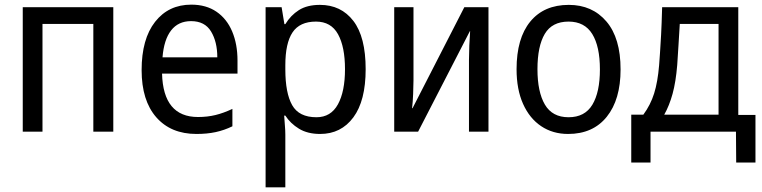

<svg xmlns="http://www.w3.org/2000/svg" viewBox="-20 -567 3284 827"><path d="M78 0V-536H468V0H382V-464H163V0Z M826 10Q716 10 653 -62Q590 -134 590 -265Q590 -399 648 -473Q706 -547 804 -547Q868 -547 912.5 -516.5Q957 -486 980 -431.5Q1003 -377 1003 -306V-250H678Q683 -63 833 -63Q873 -63 908 -71.5Q943 -80 981 -98V-23Q946 -6 909 2Q872 10 826 10ZM680 -320H916Q916 -387 889 -431.5Q862 -476 803 -476Q748 -476 717 -436Q686 -396 680 -320Z M1124 240V-536H1193L1205 -463H1209Q1232 -501 1267.5 -523.5Q1303 -546 1358 -546Q1449 -546 1502 -477Q1555 -408 1555 -269Q1555 -133 1502 -61.5Q1449 10 1359 10Q1305 10 1268 -12.5Q1231 -35 1209 -69H1204Q1205 -51 1207 -28Q1209 -5 1209 13V240ZM1343 -62Q1405 -62 1435.5 -117.5Q1466 -173 1466 -269Q1466 -365 1436 -419.5Q1406 -474 1341 -474Q1271 -474 1240 -427.5Q1209 -381 1209 -286V-268Q1209 -166 1238.5 -114Q1268 -62 1343 -62Z M1678 0V-536H1761V-220Q1761 -197 1759.5 -162Q1758 -127 1755 -101H1757L1980 -536H2084V0H2000V-309Q2000 -335 2001.5 -371.5Q2003 -408 2005 -433H2004L1781 0Z M2427 10Q2361 10 2311 -23.5Q2261 -57 2233 -119.5Q2205 -182 2205 -269Q2205 -402 2264 -474Q2323 -546 2430 -546Q2531 -546 2592 -474.5Q2653 -403 2653 -268Q2653 -138 2593.5 -64Q2534 10 2427 10ZM2429 -62Q2499 -62 2531.5 -116Q2564 -170 2564 -268Q2564 -367 2531 -420.5Q2498 -474 2429 -474Q2358 -474 2326.5 -421Q2295 -368 2295 -269Q2295 -171 2327 -116.5Q2359 -62 2429 -62Z M2699 133V-73H2751Q2782 -115 2797.5 -164.5Q2813 -214 2819 -286Q2821 -313 2823 -342Q2825 -371 2827.5 -416.5Q2830 -462 2832 -536H3160V-72H3234V133H3151L3150 0H2782V133ZM2841 -73H3075V-464H2908Q2905 -418 2902.5 -373Q2900 -328 2897 -287Q2891 -214 2877 -163Q2863 -112 2841 -73Z"/></svg>

Font: Noto Sans SemiCondensed
Style: Regular
Weight: 400
Width: 4
Designer: Monotype Design Team
Foundry: Monotype Imaging Inc.
Version: Version 2.013; ttfautohint (v1.8.4.7-5d5b)